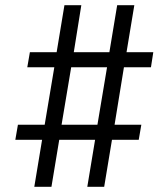

<svg xmlns="http://www.w3.org/2000/svg" viewBox="-20 -737 640 739"><path d="M112 -18 142 -199H39L49 -257H152L189 -478H85L95 -536H198L228 -717H293L264 -536H401L431 -717H497L467 -536H570L561 -478H457L421 -257H524L514 -199H411L381 -18H316L346 -199H208L178 -18ZM217 -257H355L392 -478H254Z"/></svg>

Font: Iosevka Curly LtExObl
Style: Regular
Weight: 300
Width: 7
Italic angle: -9°
Monospace: yes
Designer: Belleve Invis
Foundry: Belleve Invis
Version: Version 11.1.0; ttfautohint (v1.8.3)